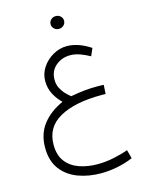

<svg xmlns="http://www.w3.org/2000/svg" viewBox="-142 -739 889 1162"><g transform="rotate(-15 302.0 -158.0)"><path d="M281.2 -612.8Q281.2 -629.4 293.5 -641.1Q305.7 -652.8 323.7 -652.8Q341.3 -652.8 353.5 -641.4Q365.7 -629.9 365.7 -612.8Q365.7 -596.2 353.5 -584.5Q341.3 -572.8 323.7 -572.8Q305.7 -572.8 293.5 -584.5Q281.2 -596.2 281.2 -612.8ZM497.1 -175.8 493.7 -119.1Q484.4 -119.6 478.5 -119.6Q472.7 -119.6 467.3 -119.6Q300.3 -119.6 205.1 -66.4Q109.9 -13.2 109.9 96.2Q109.9 162.6 141.1 202.6Q172.4 242.7 224.1 260.7Q275.9 278.8 337.4 278.8Q388.2 278.8 438.7 268.3Q489.3 257.8 530.8 242.7L545.4 296.9Q499.5 316.4 447.5 326.9Q395.5 337.4 343.8 337.4Q266.6 337.4 200.9 313Q135.3 288.6 95.5 236.1Q55.7 183.6 55.7 100.1Q55.7 14.6 101.8 -44.9Q147.9 -104.5 229.5 -141.1Q200.7 -168 180.7 -205.6Q160.6 -243.2 160.6 -289.1Q160.6 -335 186.5 -373.8Q212.4 -412.6 253.7 -436.3Q294.9 -460 341.3 -460Q375 -460 411.9 -447.8Q448.7 -435.5 488.8 -409.2L468.3 -362.3Q437.5 -379.4 406.7 -390.4Q376 -401.4 346.2 -401.4Q293.5 -401.4 255.4 -368.9Q217.3 -336.4 217.3 -282.2Q217.3 -252.9 229.2 -229.5Q241.2 -206.1 257.8 -188.7Q274.4 -171.4 289.1 -160.2Q339.8 -169.4 377.4 -173.1Q415 -176.8 454.6 -176.8Q466.3 -176.8 474.9 -176.5Q483.4 -176.3 497.1 -175.8Z"/></g></svg>

Font: Vazirmatn RD FD ExtraLight
Style: Regular
Weight: 200
Designer: Saber Rastikerdar
Foundry: Saber Rastikerdar
Version: Version 33.003